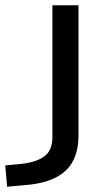

<svg xmlns="http://www.w3.org/2000/svg" viewBox="-97 -516 417 729"><path d="M-70 193 -77 112 -15 106Q41 100 71.5 77.5Q102 55 102 4V-496H201V0Q201 41 189.5 74Q178 107 154 130.5Q130 154 90.5 168.5Q51 183 -4 187Z"/></svg>

Font: Nunito Sans 7pt Expanded
Style: Regular
Weight: 400
Width: 7
Designer: Vernon Adams
Foundry: Vernon Adams
Version: Version 3.101;gftools[0.9.27]